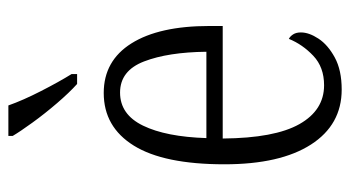

<svg xmlns="http://www.w3.org/2000/svg" viewBox="-204 -602 816 447"><g transform="rotate(-90 203.5 -378.0)"><path d="M219 10Q137 10 91 -61.5Q45 -133 45 -263Q45 -404 88.5 -474Q132 -544 211 -544Q286 -544 326.5 -479.5Q367 -415 367 -298V-267H105Q106 -146 138.5 -88.5Q171 -31 229 -31Q271 -31 297.5 -56Q324 -81 337 -113Q343 -110 347.5 -103Q352 -96 352 -85Q352 -66 337.5 -44Q323 -22 293.5 -6Q264 10 219 10ZM307 -305Q306 -394 284.5 -450Q263 -506 212 -506Q161 -506 135 -452.5Q109 -399 106 -305ZM232 -606Q212 -624 187.5 -652.5Q163 -681 142 -710Q121 -739 111 -756V-766H182Q194 -732 215.5 -690Q237 -648 255 -619V-606Z"/></g></svg>

Font: Noto Serif Sinhala ExtraCondensed Light
Style: Regular
Weight: 300
Width: 2
Designer: Jelle Bosma - Monotype Design Team
Foundry: Monotype Imaging Inc.
Version: Version 2.007; ttfautohint (v1.8.4.7-5d5b)